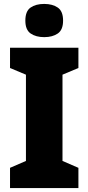

<svg xmlns="http://www.w3.org/2000/svg" viewBox="-20 -957 450 977"><path d="M379 0H31V-103L112 -138V-577L31 -611V-714H379V-611L298 -577V-138L379 -103ZM205 -937Q247 -937 274 -918.5Q301 -900 301 -852Q301 -805 274 -786.5Q247 -768 205 -768Q163 -768 136 -786.5Q109 -805 109 -852Q109 -900 135.5 -918.5Q162 -937 205 -937Z"/></svg>

Font: Noto Sans Bengali SemiCondensed Black
Style: Regular
Weight: 900
Width: 4
Designer: Joana Ranito - Universal Thirst; Jelle Bosma - Monotype Design Team
Foundry: Universal Thirst ehf.
Version: Version 3.000; ttfautohint (v1.8.4.7-5d5b)